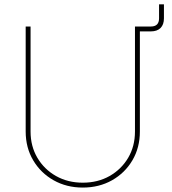

<svg xmlns="http://www.w3.org/2000/svg" viewBox="-20 -849 790 880"><path d="M614.3 -705.1V-727.5H671.4Q709 -727.5 709 -765.1V-829.1H731.4V-765.1Q731.4 -736.3 715.8 -720.7Q700.2 -705.1 671.4 -705.1ZM359.4 10.7Q285.2 10.7 225.8 -22.7Q166.5 -56.2 132.1 -114.3Q97.7 -172.4 97.7 -246.1V-727.5H120.1V-246.1Q120.1 -178.7 151.4 -125.7Q182.6 -72.8 236.8 -42.2Q291 -11.7 359.4 -11.7Q428.2 -11.7 482.2 -42.2Q536.1 -72.8 567.4 -125.7Q598.6 -178.7 598.6 -246.1V-727.5H621.1V-246.1Q621.1 -172.4 586.9 -114.3Q552.7 -56.2 493.4 -22.7Q434.1 10.7 359.4 10.7Z"/></svg>

Font: Inter Thin
Style: Regular
Weight: 250
Designer: Rasmus Andersson
Foundry: rsms
Version: Version 4.001;git-66647c0bb